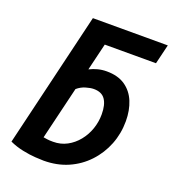

<svg xmlns="http://www.w3.org/2000/svg" viewBox="-141 -877 897 997"><g transform="rotate(20 307.5 -378.5)"><path d="M213 13Q199 13 167 11Q135 9 96.5 1Q58 -7 23 -23L201 -770H615L589 -662H306L270 -512Q292 -523 315 -529Q338 -535 364 -535Q426 -535 466 -507.5Q506 -480 525.5 -432.5Q545 -385 545 -325Q545 -257 521 -196Q497 -135 452.5 -87.5Q408 -40 347.5 -13.5Q287 13 213 13ZM226 -96Q268 -96 302.5 -114.5Q337 -133 362.5 -164.5Q388 -196 401.5 -235Q415 -274 415 -316Q415 -369 395.5 -397.5Q376 -426 332 -426Q314 -426 288.5 -418.5Q263 -411 242 -393L172 -101Q186 -99 195.5 -97.5Q205 -96 226 -96Z"/></g></svg>

Font: Ubuntu Sans
Style: Bold Italic
Weight: 700
Italic angle: -13.5°
Designer: Dalton Maag Ltd
Foundry: Dalton Maag Ltd
Version: Version 1.006